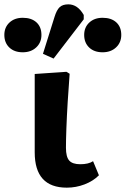

<svg xmlns="http://www.w3.org/2000/svg" viewBox="-97 -851 579 885"><path d="M211 14Q63 14 63 -149Q63 -173 63 -210.5Q63 -248 63 -291.5Q63 -335 63 -378Q63 -421 63 -456Q63 -491 63 -510L209 -520L224 -511Q219 -446 215 -380.5Q211 -315 209 -259.5Q207 -204 207 -170Q207 -128 222 -111Q237 -94 273 -94Q311 -94 332 -108L359 -43Q332 -16 292.5 -1Q253 14 211 14ZM150 -581 101 -603 154 -772Q164 -805 178 -818Q192 -831 218 -831Q261 -831 289 -782V-762ZM8 -610Q-31 -610 -54 -632Q-77 -654 -77 -690Q-77 -725 -53.5 -747Q-30 -769 8 -769Q48 -769 71 -748Q94 -727 94 -690Q94 -655 70 -632.5Q46 -610 8 -610ZM376 -610Q337 -610 314 -632Q291 -654 291 -690Q291 -725 314.5 -747Q338 -769 376 -769Q416 -769 439 -748Q462 -727 462 -690Q462 -655 438 -632.5Q414 -610 376 -610Z"/></svg>

Font: Literata 12pt
Style: Bold
Weight: 700
Designer: Latin by Veronika Burian and Jose Scaglione. Greek by Irene Vlachou. Cyrillic by Vera Evstafieva.
Foundry: TypeTogether
Version: Version 3.002